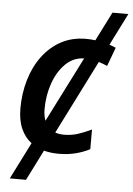

<svg xmlns="http://www.w3.org/2000/svg" viewBox="-57 -730 637 921"><g transform="rotate(5 261.5 -269.5)"><path d="M25.4 147.9 114.7 -29.3Q83 -53.2 64.9 -93.5Q46.9 -133.8 46.9 -190.9Q46.9 -263.2 65.9 -328.1Q85 -393.1 121.8 -443.1Q158.7 -493.2 211.4 -522Q264.2 -550.8 331.5 -550.8Q354.5 -550.8 376.5 -547.9L446.8 -687H523.4L445.8 -532.7Q461.9 -527.3 477.1 -520.5L443.4 -430.2Q433.6 -434.6 423.3 -438.5Q413.1 -442.4 402.3 -445.8L223.6 -90.3Q242.2 -83.5 266.1 -83.5Q302.2 -83.5 334 -94Q365.7 -104.5 397.9 -120.1V-25.4Q367.2 -9.3 330.3 0.2Q293.5 9.8 247.6 9.8Q209.5 9.8 177.2 1L103.5 147.9ZM162.6 -197.3Q162.6 -166 171.9 -142.6L330.6 -456.5Q278.8 -455.1 241.2 -418Q203.6 -380.9 183.1 -322.3Q162.6 -263.7 162.6 -197.3Z"/></g></svg>

Font: Open Sans SemiBold
Style: Italic
Weight: 600
Italic angle: -12°
Designer: Monotype Design Team
Foundry: Monotype Imaging Inc.
Version: Version 3.003; ttfautohint (v1.8.4)